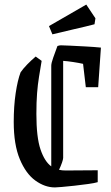

<svg xmlns="http://www.w3.org/2000/svg" viewBox="-20 -810 487 839"><path d="M162 -544Q156 -508 150.5 -474.5Q145 -441 142 -402.5Q139 -364 139 -312Q139 -210 157 -157Q175 -104 204 -83V-523Q204 -534 212.5 -558Q221 -582 231 -609Q240 -612 246 -612Q256 -612 286.5 -610.5Q317 -609 354 -607Q391 -605 421 -602L409 -429H355L343 -531Q326 -535 299.5 -539Q273 -543 256 -544V-120Q256 -114 251 -99.5Q246 -85 238 -68Q251 -65 267 -65L407 -66V-14Q394 -10 365.5 -6Q337 -2 305.5 1.5Q274 5 250 7Q226 9 220 9Q176 9 134.5 -21Q93 -51 66.5 -114.5Q40 -178 40 -277Q40 -346 48.5 -403Q57 -460 70 -494Q81 -510 99 -528.5Q117 -547 136 -563ZM209 -660 194 -696 357 -790 397 -730 393 -704Q355 -694 304 -682.5Q253 -671 209 -660Z"/></svg>

Font: Grenze Gotisch
Style: Regular
Weight: 400
Designer: Renata Polastri
Foundry: Omnibus-Type
Version: Version 1.001